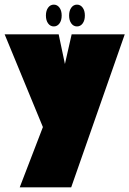

<svg xmlns="http://www.w3.org/2000/svg" viewBox="-50 -678 558 828"><path d="M488 -530 257 130H35L135 -130L-30 -530H203L230 -402L259 -530ZM182 -658Q197 -658 206.5 -645Q216 -632 216 -611Q216 -590 206.5 -577Q197 -564 182 -564Q167 -564 157.5 -577Q148 -590 148 -611Q148 -632 157.5 -645Q167 -658 182 -658ZM282 -658Q297 -658 306.5 -645Q316 -632 316 -611Q316 -590 306.5 -577Q297 -564 282 -564Q267 -564 257.5 -577Q248 -590 248 -611Q248 -632 257.5 -645Q267 -658 282 -658Z"/></svg>

Font: FFF_tuoi-tre Black
Style: Regular
Weight: 900
Designer: bBox Type GmbH
Foundry: bBox Type GmbH
Version: Version 1.001